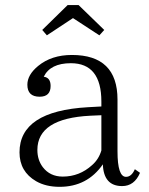

<svg xmlns="http://www.w3.org/2000/svg" viewBox="-20 -723 583 750"><path d="M376 -307.1V-326.2Q376 -476.1 256.8 -476.1Q176.8 -476.1 150.9 -423.3Q177.7 -419.9 177.7 -387.2Q177.7 -345.2 134.8 -345.2Q86.9 -345.2 86.9 -392.1Q86.9 -430.7 128.9 -465.3Q181.2 -508.3 260.7 -508.3Q439 -508.3 439 -334V-131.8Q439 -32.2 472.2 -32.2Q493.7 -32.2 506.8 -62L526.9 -47.9Q504.9 3.9 457 3.9Q384.8 3.9 381.8 -81.1Q320.8 6.8 212.9 6.8Q159.2 6.8 121.1 -15.1Q56.2 -52.7 56.2 -127.9Q56.2 -289.1 323.7 -304.2ZM376 -272.9 333 -271Q126 -260.7 126 -137.2Q126 -98.6 147 -70.3Q175.3 -33.2 225.1 -33.2Q290.5 -33.2 339.8 -78.1Q365.7 -100.6 376 -135.3ZM244.1 -703.1H287.1L387.2 -606L368.2 -585L265.1 -652.3L163.1 -585L145 -606Z"/></svg>

Font: I.MingCP
Style: Regular
Weight: 400
Designer: I.Font Project
Version: Version 8.000; Sep 06, 2022